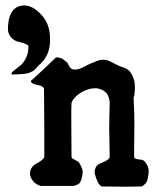

<svg xmlns="http://www.w3.org/2000/svg" viewBox="-20 -708 589 722"><path d="M248 -262.7 249 -116.2Q252.9 -110.4 263.2 -106Q273.4 -101.6 277.3 -96.7Q291 -74.2 291 -62Q291 -49.8 286.6 -35.2Q282.2 -20.5 275.4 -16.1Q268.6 -11.7 256.8 -8.8H132.8Q113.3 -14.6 103 -28.8Q92.8 -43 92.8 -52.7Q92.8 -80.1 116.7 -92.8Q140.6 -105.5 146.5 -116.2V-227.5Q146.5 -297.9 145.5 -376Q139.6 -385.7 118.7 -389.2Q97.7 -392.6 95.7 -403.3Q155.3 -457 190.4 -492.2Q199.2 -492.2 204.1 -490.7Q209 -489.3 210.9 -488.8Q212.9 -488.3 215.8 -486.3Q218.8 -484.4 219.7 -483.4Q225.6 -477.5 230 -475.1Q234.4 -472.7 239.3 -460.9Q246.1 -446.3 261.2 -446.3Q276.4 -446.3 297.4 -457.5Q318.4 -468.8 324.7 -470.7Q331.1 -472.7 338.9 -476.6Q355.5 -483.4 366.7 -483.4Q377.9 -483.4 386.2 -480.5Q394.5 -477.5 407.7 -470.2Q420.9 -462.9 425.8 -460.9Q430.7 -459 441.4 -455.1Q460.9 -449.2 469.7 -437.5Q487.3 -412.1 487.3 -382.3Q487.3 -352.5 482.4 -340.8Q485.4 -280.3 485.4 -243.2L484.4 -147.5V-116.2Q488.3 -109.4 503.4 -108.4Q518.6 -107.4 523.4 -101.6Q539.1 -83 539.1 -66.4Q539.1 -49.8 534.7 -32.7Q530.3 -15.6 512.7 -6.8Q490.2 -5.9 455.6 -5.9Q420.9 -5.9 362.3 -6.8Q351.6 -11.7 343.8 -32.2Q335.9 -52.7 335.9 -61.5Q335.9 -70.3 340.8 -80.1Q345.7 -89.8 366.7 -97.7Q387.7 -105.5 392.6 -116.2L390.6 -221.7Q390.6 -252 392.6 -324.2Q389.6 -346.7 380.9 -357.4Q366.2 -373 343.8 -376H335.9Q312.5 -376 285.6 -360.4Q258.8 -344.7 249 -322.3Q248 -299.8 248 -262.7ZM168 -564.5V-547.9Q165 -499 132.8 -468.8Q127.9 -464.8 117.7 -453.6Q107.4 -442.4 104.5 -440.9Q101.6 -439.5 89.4 -434.1Q77.1 -428.7 24.4 -427.7Q23.4 -428.7 23.4 -432.1Q23.4 -435.5 33.2 -443.4L55.7 -460.9Q67.4 -469.7 77.1 -488.8Q86.9 -507.8 86.9 -531.2V-537.1Q72.3 -545.9 51.8 -550.3Q31.2 -554.7 20.5 -568.8Q9.8 -583 9.8 -598.6Q9.8 -614.3 12.7 -631.8Q24.4 -687.5 71.3 -687.5Q103.5 -687.5 135.7 -652.3Q168 -617.2 168 -564.5Z"/></svg>

Font: Essays1743
Style: Medium
Weight: 500
Designer: Based on the typeface in a 1743 English translation of the essays of Montaigne.  PostScript/TrueType font designed by Jo
Version: Version 002.100